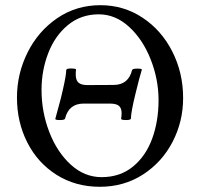

<svg xmlns="http://www.w3.org/2000/svg" viewBox="-20 -696 753 729"><path d="M44.4 -325.7Q44.4 -416 84.7 -496.8Q125 -577.6 197.3 -627Q269.5 -676.3 361.3 -676.3Q449.7 -676.3 521.5 -628.7Q593.3 -581.1 634.3 -500.2Q675.3 -419.4 675.3 -323.7Q675.3 -234.9 635.3 -157.5Q595.2 -80.1 522.9 -33.4Q450.7 13.2 358.9 13.2Q266.6 13.2 194.8 -32.2Q123 -77.6 83.7 -155Q44.4 -232.4 44.4 -325.7ZM582 -315.9Q582 -394.5 552.2 -470.2Q522.5 -545.9 470.5 -593.8Q418.5 -641.6 355 -641.6Q287.1 -641.6 237.8 -600.8Q188.5 -560.1 163.1 -494.1Q137.7 -428.2 137.7 -354.5Q137.7 -271 167.2 -194.6Q196.8 -118.2 248.8 -70.8Q300.8 -23.4 365.7 -23.4Q436 -23.4 484.9 -63.5Q533.7 -103.5 557.9 -169.9Q582 -236.3 582 -315.9ZM189.9 -244.6Q197.8 -272 207.5 -309.6Q212.4 -326.7 216.3 -345.2L219.2 -357.4Q225.1 -383.3 228.3 -401.9Q231.4 -420.4 231.4 -429.7Q231.9 -433.1 236.3 -434.6Q240.7 -436 250 -436Q259.3 -436 264.2 -434.8Q269 -433.6 268.6 -431.6Q266.1 -409.7 269.5 -397Q272.9 -384.3 283.2 -378.7Q293.5 -373 312.5 -373L411.1 -373.5Q439.5 -373.5 457 -387.7Q474.6 -401.9 481.4 -429.7Q482.4 -432.6 487.1 -434.1Q491.7 -435.5 501 -435.5Q509.8 -435.5 514.2 -434.6Q518.6 -433.6 518.6 -431.6Q510.7 -407.2 494.1 -338.9Q485.8 -305.2 481.4 -281.2Q477.1 -257.3 477.1 -246.6Q477.1 -243.2 472.4 -241.7Q467.8 -240.2 458.5 -240.2Q449.2 -240.2 444.3 -241.5Q439.5 -242.7 439.9 -245.1Q443.4 -267.1 440.2 -279.5Q437 -292 426.5 -297.4Q416 -302.7 396 -302.7H297.4Q241.2 -302.7 227.1 -246.1Q226.6 -243.2 221.7 -241.7Q216.8 -240.2 208 -240.2Q198.7 -240.2 194.3 -241.2Q189.9 -242.2 189.9 -244.6Z"/></svg>

Font: Junicode Two Beta VF
Style: Regular
Weight: 400
Designer: Peter S. Baker
Foundry: Briery Creek Software
Version: Version 1.031 beta; ttfautohint (v1.8.1.43-b0c9)